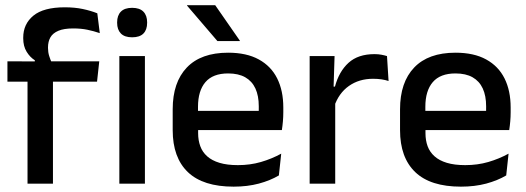

<svg xmlns="http://www.w3.org/2000/svg" viewBox="-20 -704 2016 736"><path d="M228.5 -676Q266.5 -676 297.2 -669.5Q328 -663 353 -653L362.5 -577Q339 -585 314.8 -590Q290.5 -595 260.5 -595Q225 -595 203.8 -586Q182.5 -577 173.2 -560.8Q164 -544.5 164 -522V-520Q164 -504 168.5 -489.5Q173 -475 178.5 -463.5L113.5 -461.5V-473Q95 -484.5 82 -505.8Q69 -527 69 -557V-559.5Q69 -612 108 -644Q147 -676 228.5 -676ZM85.5 0V-440.5H183V0ZM8.5 -391V-469L123 -468.5L163 -469H360.5L352 -391ZM437.5 0V-489H535.5V0ZM486.5 -561Q457.5 -561 443.2 -575.8Q429 -590.5 429 -616.5V-618.5Q429 -644.5 443.2 -659.2Q457.5 -674 486.5 -674Q515.5 -674 529.8 -659.2Q544 -644.5 544 -618.5V-616.5Q544 -590 529.8 -575.5Q515.5 -561 486.5 -561Z M875.5 11.5Q758.5 11.5 700.2 -44.2Q642 -100 642 -205V-285Q642 -388.5 696.2 -445.2Q750.5 -502 854.5 -502Q925 -502 972 -476.2Q1019 -450.5 1042.5 -403.5Q1066 -356.5 1066 -292V-273.5Q1066 -256.5 1064.5 -239Q1063 -221.5 1060.5 -205.5H970.5Q971.5 -231.5 971.8 -254.5Q972 -277.5 972 -296.5Q972 -337 959 -365Q946 -393 920 -407.8Q894 -422.5 854.5 -422.5Q796 -422.5 767.5 -389.2Q739 -356 739 -294.5V-248.5L739.5 -237V-193.5Q739.5 -166 747.8 -143.5Q756 -121 774.2 -104.8Q792.5 -88.5 821.5 -79.8Q850.5 -71 892 -71Q939 -71 980.2 -83Q1021.5 -95 1058 -115L1049 -31.5Q1016 -12 972.2 -0.2Q928.5 11.5 875.5 11.5ZM694 -205.5V-279H1040.5V-205.5ZM805 -684 899.5 -548V-546.5H813.5L697 -682.5V-684Z M1261 -295.5 1240 -372H1264Q1279.5 -430 1316 -463.2Q1352.5 -496.5 1415.5 -496.5Q1430.5 -496.5 1442.2 -494.2Q1454 -492 1463.5 -489L1469.5 -393.5Q1457.5 -397.5 1442.5 -399.8Q1427.5 -402 1410 -402Q1356.5 -402 1317.5 -374.5Q1278.5 -347 1261 -295.5ZM1167 0V-489H1262.5L1258 -346.5L1265 -339.5V0Z M1747 11.5Q1630 11.5 1571.8 -44.2Q1513.5 -100 1513.5 -205V-285Q1513.5 -388.5 1567.8 -445.2Q1622 -502 1726 -502Q1796.5 -502 1843.5 -476.2Q1890.5 -450.5 1914 -403.5Q1937.5 -356.5 1937.5 -292V-273.5Q1937.5 -256.5 1936 -239Q1934.5 -221.5 1932 -205.5H1842Q1843 -231.5 1843.2 -254.5Q1843.5 -277.5 1843.5 -296.5Q1843.5 -337 1830.5 -365Q1817.5 -393 1791.5 -407.8Q1765.5 -422.5 1726 -422.5Q1667.5 -422.5 1639 -389.2Q1610.5 -356 1610.5 -294.5V-248.5L1611 -237V-193.5Q1611 -166 1619.2 -143.5Q1627.5 -121 1645.8 -104.8Q1664 -88.5 1693 -79.8Q1722 -71 1763.5 -71Q1810.5 -71 1851.8 -83Q1893 -95 1929.5 -115L1920.5 -31.5Q1887.5 -12 1843.8 -0.2Q1800 11.5 1747 11.5ZM1565.5 -205.5V-279H1912V-205.5Z"/></svg>

Font: Anek Telugu Medium
Style: Regular
Weight: 500
Designer: Omkar Bhoir (Telugu), Yesha Goshar (Latin)
Foundry: Ek Type
Version: Version 1.003